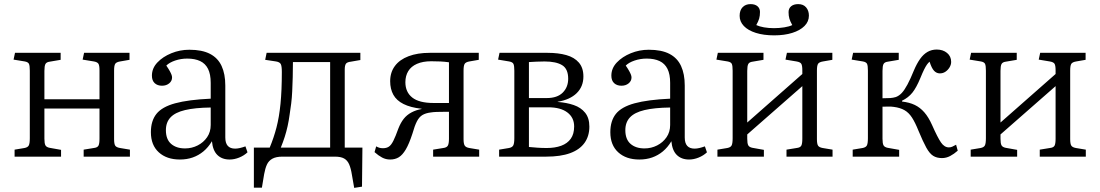

<svg xmlns="http://www.w3.org/2000/svg" viewBox="-20 -762 5349 934"><path d="M51 0V-34L99 -42Q115 -45 120 -54.5Q125 -64 125 -90V-418Q125 -442 121 -451Q117 -460 101 -463L46 -472L53 -505H275V-471L222 -462Q206 -460 201 -450.5Q196 -441 196 -417V-279H464V-420Q464 -443 459 -451.5Q454 -460 437 -463L382 -472L389 -505H610V-471L564 -463Q546 -460 540.5 -451.5Q535 -443 535 -419V-85Q535 -62 540.5 -53.5Q546 -45 564 -42L612 -34V0H387V-34L436 -42Q454 -44 459 -53.5Q464 -63 464 -87V-234H196V-87Q196 -64 201 -55Q206 -46 221 -43L277 -33V0Z M855 14Q791 14 752.5 -21Q714 -56 714 -119Q714 -174 741 -208Q768 -242 832 -259.5Q896 -277 1005 -282V-359Q1005 -401 992 -427Q979 -453 953.5 -465Q928 -477 891 -477Q860 -477 832 -467.5Q804 -458 789 -443Q800 -427 806 -416Q812 -405 814.5 -398Q817 -391 817 -385Q817 -368 803 -356.5Q789 -345 768 -345Q746 -345 732.5 -357.5Q719 -370 719 -394Q719 -430 745.5 -458Q772 -486 813.5 -503Q855 -520 901 -520Q963 -520 1001.5 -500Q1040 -480 1058 -441Q1076 -402 1076 -346V-93Q1076 -66 1088 -52.5Q1100 -39 1124 -39Q1135 -39 1147.5 -42Q1160 -45 1174 -50L1184 -21Q1167 -5 1143.5 4.5Q1120 14 1097 14Q1060 14 1037.5 -8Q1015 -30 1011 -75Q993 -45 969.5 -25.5Q946 -6 917.5 4Q889 14 855 14ZM880 -40Q913 -40 941.5 -54.5Q970 -69 987.5 -94.5Q1005 -120 1005 -154V-239Q928 -238 880 -226.5Q832 -215 809.5 -191Q787 -167 787 -129Q787 -84 812.5 -62Q838 -40 880 -40Z M1703 152 1692 89Q1687 57 1678.5 37.5Q1670 18 1654 9Q1638 0 1609 0H1354Q1323 0 1305 10Q1287 20 1278.5 38.5Q1270 57 1265 85L1254 151H1215V-44H1292Q1312 -92 1325 -142Q1338 -192 1344.5 -257Q1351 -322 1351 -412Q1351 -440 1346 -450Q1341 -460 1323 -463L1270 -471L1277 -505H1733V-470L1687 -462Q1668 -460 1662.5 -451.5Q1657 -443 1657 -424V-44H1743L1741 146ZM1346 -44H1586V-460H1405Q1405 -422 1404 -386.5Q1403 -351 1401.5 -318.5Q1400 -286 1396.5 -258Q1393 -230 1389 -205Q1385 -175 1379 -148Q1373 -121 1365 -96Q1357 -71 1346 -44Z M1878 14Q1857 14 1839 4.5Q1821 -5 1802 -22L1810 -50Q1817 -46 1824.5 -43.5Q1832 -41 1843 -41Q1860 -41 1871.5 -48.5Q1883 -56 1893.5 -77Q1904 -98 1918 -137Q1929 -165 1944 -184Q1959 -203 1981.5 -215Q2004 -227 2032 -232L2030 -233Q1977 -239 1943 -256Q1909 -273 1893.5 -301Q1878 -329 1878 -367Q1878 -410 1901 -441Q1924 -472 1967.5 -488.5Q2011 -505 2070 -505H2309V-471L2263 -463Q2246 -460 2240.5 -451.5Q2235 -443 2235 -419V-85Q2235 -63 2240.5 -54Q2246 -45 2263 -42L2311 -34V0H2087V-34L2136 -42Q2153 -44 2158.5 -53.5Q2164 -63 2164 -87V-218Q2152 -218 2136.5 -218Q2121 -218 2104.5 -217.5Q2088 -217 2076 -215Q2051 -212 2035 -202.5Q2019 -193 2008 -171.5Q1997 -150 1986 -111Q1970 -62 1954 -35Q1938 -8 1920 3Q1902 14 1878 14ZM2089 -261H2164V-459Q2143 -462 2122.5 -463Q2102 -464 2078 -464Q2037 -464 2008.5 -451.5Q1980 -439 1966 -416Q1952 -393 1952 -362Q1952 -314 1985.5 -287.5Q2019 -261 2089 -261Z M2408 0V-34L2456 -42Q2472 -45 2477 -55Q2482 -65 2482 -90V-418Q2482 -441 2478 -450.5Q2474 -460 2457 -463L2403 -472L2410 -505H2644Q2696 -505 2735 -494Q2774 -483 2796 -457.5Q2818 -432 2818 -390Q2818 -341 2785.5 -309Q2753 -277 2693 -267V-266Q2736 -263 2771 -251Q2806 -239 2826.5 -213.5Q2847 -188 2847 -146Q2847 -100 2823.5 -67Q2800 -34 2753.5 -17Q2707 0 2637 0ZM2640 -42Q2680 -42 2710 -53Q2740 -64 2756.5 -87Q2773 -110 2773 -147Q2773 -190 2740 -215Q2707 -240 2647 -240H2553V-47Q2574 -45 2595 -43.5Q2616 -42 2640 -42ZM2553 -285H2640Q2691 -285 2717.5 -311.5Q2744 -338 2744 -379Q2744 -427 2714.5 -445Q2685 -463 2629 -463Q2609 -463 2588.5 -462Q2568 -461 2553 -460Z M3090 14Q3026 14 2987.5 -21Q2949 -56 2949 -119Q2949 -174 2976 -208Q3003 -242 3067 -259.5Q3131 -277 3240 -282V-359Q3240 -401 3227 -427Q3214 -453 3188.5 -465Q3163 -477 3126 -477Q3095 -477 3067 -467.5Q3039 -458 3024 -443Q3035 -427 3041 -416Q3047 -405 3049.5 -398Q3052 -391 3052 -385Q3052 -368 3038 -356.5Q3024 -345 3003 -345Q2981 -345 2967.5 -357.5Q2954 -370 2954 -394Q2954 -430 2980.5 -458Q3007 -486 3048.5 -503Q3090 -520 3136 -520Q3198 -520 3236.5 -500Q3275 -480 3293 -441Q3311 -402 3311 -346V-93Q3311 -66 3323 -52.5Q3335 -39 3359 -39Q3370 -39 3382.5 -42Q3395 -45 3409 -50L3419 -21Q3402 -5 3378.5 4.5Q3355 14 3332 14Q3295 14 3272.5 -8Q3250 -30 3246 -75Q3228 -45 3204.5 -25.5Q3181 -6 3152.5 4Q3124 14 3090 14ZM3115 -40Q3148 -40 3176.5 -54.5Q3205 -69 3222.5 -94.5Q3240 -120 3240 -154V-239Q3163 -238 3115 -226.5Q3067 -215 3044.5 -191Q3022 -167 3022 -129Q3022 -84 3047.5 -62Q3073 -40 3115 -40Z M3470 0V-34L3518 -42Q3534 -45 3539 -54.5Q3544 -64 3544 -90V-418Q3544 -442 3540 -451Q3536 -460 3520 -463L3465 -472L3472 -505H3694V-471L3641 -462Q3625 -460 3620 -450.5Q3615 -441 3615 -417V-166L3883 -402V-420Q3883 -443 3878 -451.5Q3873 -460 3855 -463L3801 -472L3808 -505H4029V-471L3983 -463Q3965 -460 3959.5 -451.5Q3954 -443 3954 -419V-85Q3954 -62 3959.5 -53.5Q3965 -45 3982 -42L4030 -34V0H3806V-34L3855 -42Q3873 -44 3878 -53.5Q3883 -63 3883 -87V-343L3615 -108V-87Q3615 -64 3620 -55Q3625 -46 3640 -43L3696 -33V0ZM3746 -590Q3695 -590 3657 -602Q3619 -614 3598.5 -635.5Q3578 -657 3578 -685Q3578 -712 3592.5 -727Q3607 -742 3631 -742Q3653 -742 3665 -731.5Q3677 -721 3677 -704Q3677 -685 3673 -671.5Q3669 -658 3659 -640Q3674 -633 3696.5 -629Q3719 -625 3745 -625Q3771 -625 3795.5 -629Q3820 -633 3834 -640Q3824 -658 3820 -671.5Q3816 -685 3816 -703Q3816 -721 3828.5 -731.5Q3841 -742 3863 -742Q3888 -742 3901.5 -726Q3915 -710 3915 -686Q3915 -657 3893.5 -635.5Q3872 -614 3834 -602Q3796 -590 3746 -590Z M4562 7Q4537 7 4519.5 -4Q4502 -15 4486 -44Q4470 -73 4448 -126Q4432 -166 4416.5 -190Q4401 -214 4380 -226Q4359 -238 4328 -242Q4315 -244 4300.5 -243.5Q4286 -243 4273 -243V-87Q4273 -64 4278 -55Q4283 -46 4298 -43L4354 -33V0H4128V-34L4176 -42Q4192 -45 4197 -54.5Q4202 -64 4202 -90V-418Q4202 -442 4198 -451Q4194 -460 4178 -463L4123 -472L4130 -505H4352V-471L4299 -462Q4283 -460 4278 -450.5Q4273 -441 4273 -417V-284Q4296 -284 4310.5 -285Q4325 -286 4338 -290Q4354 -296 4367 -310Q4380 -324 4394.5 -351Q4409 -378 4426 -420Q4440 -453 4456 -475.5Q4472 -498 4492 -509.5Q4512 -521 4537 -521Q4567 -521 4587 -504.5Q4607 -488 4607 -461Q4607 -447 4599 -434Q4591 -421 4579 -413Q4567 -405 4552 -405Q4536 -405 4524 -417.5Q4512 -430 4502 -462Q4495 -456 4489 -447.5Q4483 -439 4475.5 -424Q4468 -409 4457 -382Q4438 -336 4418.5 -311.5Q4399 -287 4368 -272V-268Q4404 -264 4430 -251.5Q4456 -239 4476.5 -215.5Q4497 -192 4514 -154Q4541 -93 4557.5 -69Q4574 -45 4596 -45Q4605 -45 4612.5 -48.5Q4620 -52 4631 -58L4639 -29Q4621 -13 4602 -3Q4583 7 4562 7Z M4702 0V-34L4750 -42Q4766 -45 4771 -54.5Q4776 -64 4776 -90V-418Q4776 -442 4772 -451Q4768 -460 4752 -463L4697 -472L4704 -505H4926V-471L4873 -462Q4857 -460 4852 -450.5Q4847 -441 4847 -417V-166L5115 -402V-420Q5115 -443 5110 -451.5Q5105 -460 5087 -463L5033 -472L5040 -505H5261V-471L5215 -463Q5197 -460 5191.5 -451.5Q5186 -443 5186 -419V-85Q5186 -62 5191.5 -53.5Q5197 -45 5214 -42L5262 -34V0H5038V-34L5087 -42Q5105 -44 5110 -53.5Q5115 -63 5115 -87V-343L4847 -108V-87Q4847 -64 4852 -55Q4857 -46 4872 -43L4928 -33V0Z"/></svg>

Font: Literata 18pt Light
Style: Regular
Weight: 300
Designer: Latin by Veronika Burian and Jose Scaglione. Greek by Irene Vlachou. Cyrillic by Vera Evstafieva.
Foundry: TypeTogether
Version: Version 3.103;gftools[0.9.29]